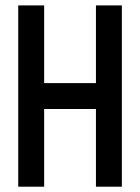

<svg xmlns="http://www.w3.org/2000/svg" viewBox="-20 -704 528 724"><path d="M48.8 -683.6H146.5V-390.6H341.8V-683.6H439.5V0H341.8V-293H146.5V0H48.8Z"/></svg>

Font: BabelStone Runic Berhtwald
Style: Regular
Weight: 400
Designer: Andrew West
Foundry: BabelStone
Version: Version 7.004;November 9, 2023